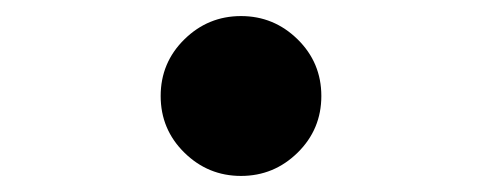

<svg xmlns="http://www.w3.org/2000/svg" viewBox="-20 -411 600 239"><path d="M350.5 -362Q380 -333 380 -291.5Q380 -250 350.5 -221Q321 -192 280 -192Q239 -192 209.5 -221Q180 -250 180 -291.5Q180 -333 209.5 -362Q239 -391 280 -391Q321 -391 350.5 -362Z"/></svg>

Font: Brass Mono
Style: Bold
Weight: 700
Monospace: yes
Version: Version 1.100; ttfautohint (v1.8.3) -l 8 -r 50 -G 200 -x 14 